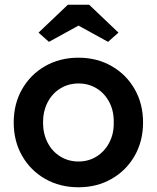

<svg xmlns="http://www.w3.org/2000/svg" viewBox="-20 -782 663 812"><path d="M312 10Q233 10 171 -25.5Q109 -61 73.5 -123Q38 -185 38 -264Q38 -343 73.5 -405Q109 -467 171 -502.5Q233 -538 312 -538Q390 -538 452 -502.5Q514 -467 549.5 -405Q585 -343 585 -264Q585 -185 549.5 -123Q514 -61 452 -25.5Q390 10 312 10ZM312 -99Q355 -99 389 -120.5Q423 -142 442.5 -179.5Q462 -217 461 -264Q462 -312 442.5 -349.5Q423 -387 389 -408Q355 -429 312 -429Q269 -429 234.5 -407.5Q200 -386 181 -348.5Q162 -311 162 -264Q162 -217 181 -179.5Q200 -142 234.5 -120.5Q269 -99 312 -99ZM187 -605 143 -644 267 -762H357L481 -644L437 -605L297 -682H327Z"/></svg>

Font: Readex Pro Medium
Style: Regular
Weight: 500
Designer: Bonnie Shaver-Troup, Thomas Jockin
Foundry: Lexend
Version: Version 1.204